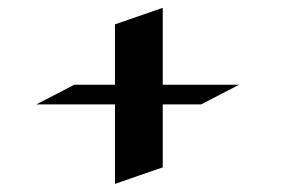

<svg xmlns="http://www.w3.org/2000/svg" viewBox="-20 -490 718 479"><path d="M386 -470.5V-278.6H576.4L481.7 -229.5H386V-72.5Q356.2 -62.3 326.5 -52Q296.9 -41.7 266.8 -31.2V-229.5H70.6L165.3 -278.6H266.8V-429.2Z"/></svg>

Font: Autopia
Style: Bold
Weight: 700
Designer: Antoine Gelgon
Foundry: Antoine Gelgon
Version: 001.000